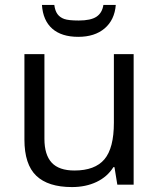

<svg xmlns="http://www.w3.org/2000/svg" viewBox="-20 -757 654 787"><path d="M162.1 -535.2V-188Q162.1 -122.6 191.9 -90.3Q221.7 -58.1 285.2 -58.1Q369.1 -58.1 408 -104Q446.8 -149.9 446.8 -253.9V-535.2H527.8V0H460.9L449.2 -71.8H444.8Q419.9 -32.2 375.7 -11.2Q331.5 9.8 274.9 9.8Q177.2 9.8 128.7 -36.6Q80.1 -83 80.1 -185.1V-535.2ZM300.8 -606Q232.4 -606 194.3 -639.4Q156.2 -672.9 151.9 -736.8H202.6Q205.6 -712.9 215.6 -699.2Q225.6 -685.5 243.4 -679.2Q261.2 -672.9 302.7 -672.9Q352.1 -672.9 375.5 -688.5Q398.9 -704.1 403.8 -736.8H454.6Q449.7 -675.3 408.9 -640.6Q368.2 -606 300.8 -606Z"/></svg>

Font: HunimalSansv1.5
Style: Regular
Weight: 400
Foundry: Ascender Corporation
Version: Version 1.10